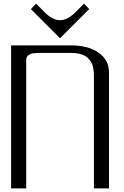

<svg xmlns="http://www.w3.org/2000/svg" viewBox="-20 -1043 686 1063"><path d="M312.5 -831.1 150.9 -992.7 180.2 -1022.9 224.1 -978Q270 -931.2 312.5 -931.2Q354.5 -931.2 400.9 -978L444.8 -1022.9L474.1 -992.7ZM41.5 -791.5H375Q468.8 -791.5 526.1 -751.2Q583.5 -710.9 583.5 -641.6V0H500V-618.7Q500 -631.8 499.5 -641.6Q499 -651.4 496.3 -666Q493.7 -680.7 488.8 -691.2Q483.9 -701.7 474.6 -713.4Q465.3 -725.1 452.6 -732.7Q439.9 -740.2 419.9 -745.1Q399.9 -750 375 -750H208.5Q194.3 -750 187.3 -749.8Q180.2 -749.5 168.5 -748.5Q156.7 -747.6 150.6 -744.9Q144.5 -742.2 137.7 -737.8Q130.9 -733.4 127.9 -726.1Q125 -718.8 125 -708.5V0H41.5Z"/></svg>

Font: Gputeks
Style: Regular
Weight: 500
Version: Version 0.9